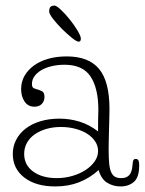

<svg xmlns="http://www.w3.org/2000/svg" viewBox="-20 -660 521 691"><path d="M333 -219Q333 -232 333.5 -244.5Q334 -257 334 -264Q334 -342 306 -384.5Q278 -427 212 -427Q190 -427 169 -422.5Q148 -418 131.5 -409Q115 -400 105 -387Q95 -374 95 -358Q95 -346 101 -343Q107 -340 115 -338Q123 -336 131.5 -331.5Q140 -327 140 -311Q140 -296 130.5 -286Q121 -276 104 -276Q81 -276 68.5 -294.5Q56 -313 56 -339Q56 -366 68.5 -387.5Q81 -409 102.5 -424.5Q124 -440 154 -448.5Q184 -457 220 -457Q299 -457 336.5 -412Q374 -367 374 -268Q374 -256 373.5 -237.5Q373 -219 372.5 -199Q372 -179 371.5 -158.5Q371 -138 371 -122Q371 -91 373 -71Q375 -51 380.5 -39.5Q386 -28 394.5 -23.5Q403 -19 415 -19Q429 -19 437 -23.5Q445 -28 449.5 -36Q454 -44 455.5 -54.5Q457 -65 458 -76Q459 -88 468 -88Q476 -88 478.5 -82Q481 -76 481 -65Q481 -22 462 -5.5Q443 11 414 11Q387 11 365.5 -2.5Q344 -16 335 -48Q303 -19 264.5 -4Q226 11 179 11Q109 11 67.5 -21Q26 -53 26 -106Q26 -133 38 -156.5Q50 -180 72 -197Q94 -214 125 -223.5Q156 -233 194 -233Q232 -233 267 -222Q302 -211 333 -187ZM67 -106Q67 -66 99.5 -42.5Q132 -19 184 -19Q214 -19 241 -27Q268 -35 288.5 -48.5Q309 -62 321 -79.5Q333 -97 333 -117Q333 -135 322.5 -151Q312 -167 294 -178.5Q276 -190 251.5 -196.5Q227 -203 199 -203Q171 -203 147 -196Q123 -189 105 -176.5Q87 -164 77 -146Q67 -128 67 -106ZM157 -618Q157 -632 162.5 -636Q168 -640 176 -640Q183 -640 199 -625Q215 -610 231 -590Q247 -570 259 -550Q271 -530 271 -521Q271 -510 263 -510Q256 -510 238.5 -524Q221 -538 203 -556Q185 -574 171 -592Q157 -610 157 -618Z"/></svg>

Font: Life Savers
Style: Regular
Weight: 400
Designer: Pablo Impallari, Rodrigo Fuenzalida, Brenda Gallo
Foundry: Pablo Impallari, Rodrigo Fuenzalida, Brenda Gallo
Version: Version 3.001; ttfautohint (v0.95) -l 8 -r 50 -G 200 -x 14 -